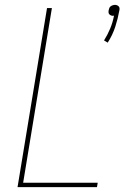

<svg xmlns="http://www.w3.org/2000/svg" viewBox="-20 -768 540 788"><path d="M422 -593 407 -602Q422 -626 432.5 -651.5Q443 -677 448 -704Q447 -704 446 -703.5Q445 -703 444 -703Q440 -703 436 -704.5Q432 -706 429 -709Q426 -712 425.5 -716.5Q425 -721 426 -726Q427 -730 428.5 -734.5Q430 -739 434 -742Q438 -745 443 -746.5Q448 -748 452 -748Q456 -748 460 -746.5Q464 -745 467 -742Q470 -739 470.5 -734.5Q471 -730 470 -726Q464 -692 453 -658Q442 -624 422 -593ZM52 0 173 -735H193L75 -18H381L378 0Z"/></svg>

Font: Iosevka Thin Oblique
Style: Regular
Weight: 100
Italic angle: -9°
Monospace: yes
Designer: Belleve Invis
Foundry: Belleve Invis
Version: Version 32.5.0; ttfautohint (v1.8.4)